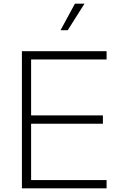

<svg xmlns="http://www.w3.org/2000/svg" viewBox="-20 -1023 654 1043"><path d="M99 -745H559V-700H149V-396H539V-351H149V-45H559V0H99ZM387 -1003H439L348 -859H309Z"/></svg>

Font: Eudoxus Sans ExtraLight
Style: Regular
Weight: 200
Designer: Stijn de Vries
Foundry: tokotype
Version: Version 2.005